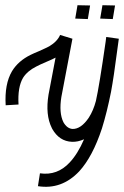

<svg xmlns="http://www.w3.org/2000/svg" viewBox="-20 -654 480 744"><path d="M212.9 -518.6 260.7 -503.9 217.8 -278.3Q208 -216.8 225.6 -180.7Q239.3 -156.2 260.7 -154.3Q293.9 -153.3 324.2 -198.2Q341.8 -225.6 351.6 -262.7Q364.3 -318.4 389.6 -494.1Q390.6 -503.9 391.6 -510.7L440.4 -503.9Q438.5 -490.2 433.6 -454.1Q420.9 -355.5 410.2 -297.9Q394.5 -218.8 375 -156.2Q338.9 -46.9 287.1 9.8Q218.8 82 127 67.4L134.8 17.6Q202.1 27.3 250 -24.4Q281.2 -57.6 305.7 -114.3Q281.2 -103.5 258.8 -104.5Q210 -106.4 182.6 -154.3Q181.6 -157.2 180.7 -158.2Q155.3 -209 168 -287.1L195.3 -430.7Q184.6 -424.8 159.2 -414.1Q133.8 -403.3 121.1 -396.5Q85.9 -378.9 69.3 -352.5Q47.9 -316.4 51.8 -249L2 -246.1Q-2.9 -328.1 26.4 -377.9Q50.8 -418 98.6 -441.4Q110.4 -447.3 131.8 -456.1Q160.2 -468.8 170.9 -474.6Q202.1 -493.2 212.9 -518.6ZM377 -633.8 425.8 -632.8 417 -580.1 368.2 -582ZM280.3 -633.8 329.1 -632.8 320.3 -580.1 271.5 -582Z"/></svg>

Font: Bratas-flat
Style: flat
Weight: 400
Designer: MUHAMMAD YONI
Version: Version 001.000